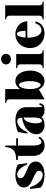

<svg xmlns="http://www.w3.org/2000/svg" viewBox="1310 -2124 830 3491"><g transform="rotate(-90 1725.5 -379.0)"><path d="M296 15C416 15 534 -34 534 -146C534 -239 452 -278 372 -309C294 -340 230 -365 230 -422C230 -457 256 -482 295 -482C367 -482 431 -416 477 -302H505L479 -471C425 -500 347 -514 284 -514C172 -514 62 -467 62 -361C62 -277 132 -236 216 -199C302 -160 366 -134 366 -82C366 -43 338 -18 287 -18C214 -18 123 -86 63 -249H34L58 -60C100 -8 203 15 296 15Z M564 -468H637V-181C637 -58 721 16 820 16C893 16 942 -5 985 -75L961 -96C940 -59 915 -41 892 -41C854 -41 824 -88 824 -188V-468H956V-500H824V-700H796C789 -567 736 -501 564 -500Z M1202 15C1273 15 1319 -6 1341 -44C1359 -4 1406 15 1466 15C1558 15 1576 -6 1596 -69L1568 -84C1557 -49 1548 -31 1537 -31C1523 -32 1521 -54 1521 -101V-324C1521 -466 1402 -514 1285 -514C1220 -514 1130 -495 1070 -469L1041 -296H1070C1120 -429 1205 -481 1264 -481C1311 -481 1327 -453 1331 -392C1135 -372 1029 -241 1029 -134C1029 -25 1125 15 1202 15ZM1276 -32C1254 -32 1228 -57 1228 -137C1228 -233 1256 -348 1333 -366C1334 -346 1334 -319 1334 -296V-179C1334 -74 1301 -31 1276 -32Z M1665 -616V15H1670L1843 -88C1878 -25 1933 15 1996 15C2118 15 2187 -105 2187 -247C2187 -390 2119 -515 1996 -515C1939 -515 1886 -484 1851 -431V-700H1597V-683C1633 -680 1665 -672 1665 -616ZM1925 -55C1893 -55 1851 -125 1851 -249C1851 -376 1893 -449 1926 -449C1962 -449 1995 -375 1995 -247C1995 -128 1961 -55 1925 -55Z M2231 -18V0H2558V-18C2523 -20 2488 -29 2488 -84V-500H2231V-483C2266 -480 2301 -472 2301 -416V-84C2301 -29 2266 -20 2231 -18ZM2492 -686C2492 -740 2445 -774 2396 -774C2346 -774 2299 -739 2299 -686C2299 -629 2346 -596 2396 -596C2445 -596 2492 -629 2492 -686Z M2866 15C3015 15 3063 -81 3080 -143L3052 -159C3028 -89 2976 -40 2922 -40C2853 -40 2797 -113 2787 -246C2786 -264 2785 -281 2786 -298H3083C3083 -421 2981 -515 2848 -515C2705 -515 2596 -399 2596 -241C2600 -92 2710 15 2866 15ZM2787 -330C2792 -424 2819 -487 2853 -487C2880 -487 2909 -450 2910 -330Z M3116 -18V0H3443V-18C3408 -20 3373 -29 3373 -84V-700H3116V-683C3151 -680 3186 -672 3186 -616V-84C3186 -29 3151 -20 3116 -18Z"/></g></svg>

Font: Sprat Condesed
Style: Bold
Weight: 700
Width: 3
Designer: Ethan Nakache
Foundry: Collletttivo
Version: Version 2.000;Glyphs 3.2 (3217)